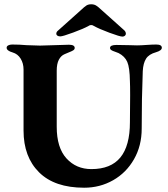

<svg xmlns="http://www.w3.org/2000/svg" viewBox="-20 -863 785 897"><path d="M11 0ZM90 -253V-538Q90 -567 76.5 -589Q63 -611 39 -618Q11 -626 11 -640Q11 -647 18.5 -651Q26 -655 37 -655Q71 -655 104 -652Q148 -650 167 -650Q185 -650 235 -652Q283 -654 302 -654Q329 -654 329 -639Q329 -632 321.5 -627.5Q314 -623 302 -618.5Q290 -614 282 -610Q265 -603 255 -584Q245 -565 245 -533V-271Q245 -173 290.5 -123Q336 -73 407 -73Q498 -73 542.5 -127.5Q587 -182 587 -292L588 -418Q588 -463 587 -483Q586 -548 574.5 -574Q563 -600 534 -615Q528 -618 517 -621.5Q506 -625 500 -629Q494 -633 494 -639Q494 -653 524 -653L583 -652Q595 -651 620 -651Q638 -651 664 -653Q692 -655 710 -655Q736 -655 736 -640Q736 -627 709 -619Q676 -610 662.5 -589Q649 -568 647 -531Q642 -405 642 -262Q642 -182 606 -119Q570 -56 508.5 -21Q447 14 373 14Q235 14 162.5 -58Q90 -130 90 -253ZM243 -705Q243 -714 251 -720L356 -814Q375 -832 384 -837.5Q393 -843 406 -843Q419 -843 428.5 -837.5Q438 -832 457 -814L561 -721Q568 -714 568 -705Q568 -700 563.5 -696Q559 -692 552 -692Q540 -692 491.5 -710Q443 -728 418 -742Q413 -746 406 -746Q399 -746 394 -742Q371 -729 322 -711Q273 -693 262 -693Q253 -693 248 -696.5Q243 -700 243 -705Z"/></svg>

Font: EB Garamond
Style: Bold
Weight: 700
Designer: Georg Duffner and Octavio Pardo
Foundry: Georg Duffner
Version: Version 1.000; ttfautohint (v1.6)